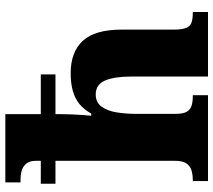

<svg xmlns="http://www.w3.org/2000/svg" viewBox="-60 -740 800 720"><g transform="rotate(-90 340.0 -380.0)"><path d="M21 0V-57H24Q45 -57 61.5 -62Q78 -67 87.5 -81.5Q97 -96 97 -125V-572H11V-627H97V-644Q97 -670 85.5 -682.5Q74 -695 59 -699Q44 -703 30 -703H16V-760H272V-627H421V-572H272V-554Q272 -532 271 -509Q270 -486 268.5 -467Q267 -448 266 -438H274Q290 -466 310.5 -482.5Q331 -499 359.5 -507Q388 -515 425 -515Q505 -515 547 -469.5Q589 -424 589 -323V-128Q589 -98 595 -82.5Q601 -67 615 -62Q629 -57 651 -57H655V0H413V-287Q413 -351 398 -386Q383 -421 346 -421Q316 -421 300 -399Q284 -377 278.5 -342Q273 -307 273 -269V-122Q273 -94 280.5 -80.5Q288 -67 302.5 -62Q317 -57 339 -57H343V0Z"/></g></svg>

Font: Noto Serif Armenian ExtraBold
Style: Regular
Weight: 800
Version: Version 2.007